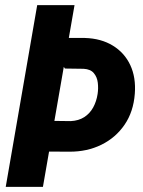

<svg xmlns="http://www.w3.org/2000/svg" viewBox="-20 -731 561 751"><path d="M125.5 -710.9H271.5L147.9 0H2.4ZM154.3 -582.5H312Q375.5 -580.6 421.1 -552.7Q466.8 -524.9 489.5 -476.6Q512.2 -428.2 507.3 -364.3Q502 -293.9 467.3 -243.2Q432.6 -192.4 376.5 -164.8Q320.3 -137.2 251 -137.7L154.8 -138.2L175.3 -258.3L256.8 -257.3Q287.6 -258.8 309.6 -272.9Q331.5 -287.1 344.5 -310.8Q357.4 -334.5 361.8 -363.3Q365.2 -385.7 362.5 -407.7Q359.9 -429.7 346.9 -445.1Q334 -460.4 307.1 -461.9L233.9 -462.9Z"/></svg>

Font: Roboto Condensed ExtraBold
Style: Italic
Weight: 800
Italic angle: -12°
Designer: Christian Robertson
Foundry: Google
Version: Version 3.008; 2023